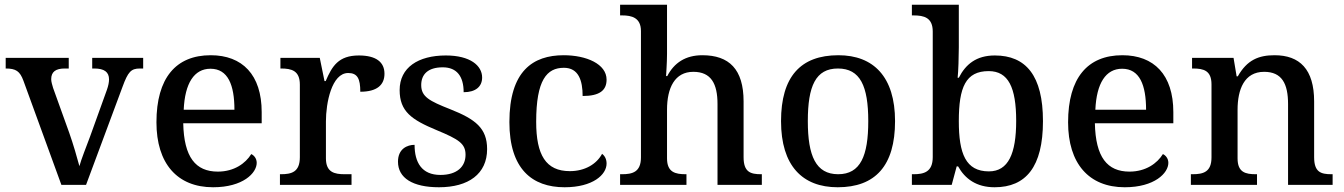

<svg xmlns="http://www.w3.org/2000/svg" viewBox="-20 -780 5669 810"><path d="M79 -439 239 0H343L497 -414C520 -477 533 -491 570 -491H584V-536H369V-491H378C420 -491 440 -476 440 -445C440 -433 437 -418 431 -401L360 -204C344 -161 322 -106 315 -79C306 -113 289 -172 272 -220L204 -409C200 -423 196 -435 196 -446C196 -477 215 -491 253 -491H270V-536H4V-491C47 -491 64 -480 79 -439Z M879 10C1005 10 1063 -50 1063 -93C1063 -112 1051 -125 1040 -130C1016 -91 968 -56 899 -56C805 -56 756 -117 753 -260H1084V-307C1084 -465 1002 -547 869 -547C722 -547 640 -451 640 -264C640 -91 727 10 879 10ZM969 -317H755C760 -429 799 -490 868 -490C942 -490 969 -421 969 -317Z M1161 0H1463V-45H1434C1391 -45 1355 -53 1355 -112V-268C1355 -345 1379 -472 1449 -472C1488 -472 1500 -448 1500 -393C1571 -393 1602 -422 1602 -469C1602 -517 1568 -546 1494 -546C1408 -546 1381 -501 1354 -438H1349L1329 -536H1163V-491H1166C1210 -491 1245 -482 1245 -423V-117C1245 -54 1210 -45 1165 -45H1161Z M1832 10C1956 10 2035 -46 2035 -151C2035 -239 1986 -277 1880 -319C1791 -354 1757 -372 1757 -421C1757 -466 1785 -496 1848 -496C1907 -496 1936 -458 1936 -391C1987 -391 2014 -415 2014 -453C2014 -503 1964 -546 1861 -546C1744 -546 1666 -495 1666 -400C1666 -310 1716 -275 1822 -231C1916 -192 1944 -174 1944 -127C1944 -77 1908 -42 1838 -42C1759 -42 1729 -95 1729 -169C1699 -169 1659 -153 1659 -98C1659 -29 1721 10 1832 10Z M2362 10C2481 10 2539 -43 2539 -90C2539 -108 2532 -122 2520 -131C2497 -88 2448 -58 2384 -58C2283 -58 2242 -126 2242 -266C2242 -443 2287 -494 2359 -494C2421 -494 2438 -440 2438 -375C2510 -375 2539 -399 2539 -444C2539 -510 2454 -547 2358 -547C2228 -547 2129 -480 2129 -265C2129 -67 2225 10 2362 10Z M2596 0H2876V-45H2873C2829 -45 2794 -53 2794 -112V-317C2794 -410 2827 -477 2905 -477C2980 -477 3007 -427 3007 -341V0H3194V-45H3191C3146 -45 3117 -54 3117 -117V-352C3117 -488 3056 -547 2943 -547C2872 -547 2824 -515 2795 -459H2790C2790 -464 2794 -514 2794 -553V-760H2596V-715H2605C2644 -715 2684 -706 2684 -649V-116C2684 -54 2648 -45 2604 -45H2596Z M3514 10C3673 10 3756 -81 3756 -269C3756 -456 3665 -547 3517 -547C3357 -547 3275 -456 3275 -269C3275 -81 3365 10 3514 10ZM3516 -45C3422 -45 3388 -122 3388 -269C3388 -417 3421 -491 3515 -491C3609 -491 3643 -417 3643 -269C3643 -122 3610 -45 3516 -45Z M4176 10C4308 10 4380 -76 4380 -269C4380 -461 4308 -546 4177 -546C4099 -546 4054 -509 4025 -452H4020C4023 -476 4025 -544 4025 -580V-760H3827V-715H3834C3878 -715 3915 -706 3915 -647V-117C3915 -54 3877 -45 3834 -45H3827V0H3995L4016 -78H4022C4051 -26 4099 10 4176 10ZM4152 -57C4054 -57 4025 -132 4025 -269C4025 -412 4054 -480 4151 -480C4234 -480 4267 -411 4267 -270C4267 -132 4234 -57 4152 -57Z M4725 10C4851 10 4909 -50 4909 -93C4909 -112 4897 -125 4886 -130C4862 -91 4814 -56 4745 -56C4651 -56 4602 -117 4599 -260H4930V-307C4930 -465 4848 -547 4715 -547C4568 -547 4486 -451 4486 -264C4486 -91 4573 10 4725 10ZM4815 -317H4601C4606 -429 4645 -490 4714 -490C4788 -490 4815 -421 4815 -317Z M5004 0H5283V-45H5278C5234 -45 5201 -53 5201 -112V-317C5201 -402 5229 -477 5313 -477C5388 -477 5414 -427 5414 -341V0H5602V-45H5597C5552 -45 5524 -54 5524 -117V-352C5524 -488 5463 -547 5357 -547C5290 -547 5241 -527 5202 -458H5197L5184 -536H5009V-491H5014C5058 -491 5091 -482 5091 -424V-116C5091 -54 5056 -45 5011 -45H5004Z"/></svg>

Font: Noto Serif Ethiopic Medium
Style: Regular
Weight: 500
Designer: Monotype Design Team
Foundry: Monotype Imaging Inc.
Version: Version 2.102